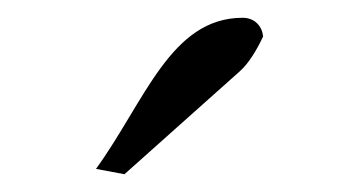

<svg xmlns="http://www.w3.org/2000/svg" viewBox="-20 -715 379 216"><path d="M120 -519 250 -635C260 -644 269 -659 276 -674C275 -685 267 -695 253 -695C172 -695 143 -601 88 -525Z"/></svg>

Font: Sibila
Style: Regular
Weight: 400
Designer: Stefan Peev
Foundry: Context Ltd
Version: Version 1.000